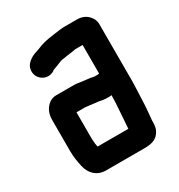

<svg xmlns="http://www.w3.org/2000/svg" viewBox="-166 -741 855 917"><g transform="rotate(-30 261.5 -282.0)"><path d="M315 -510H355V-353C354 -352 354 -352 353 -352L346 -351H328C323 -352 317 -353 309 -355C292 -357 276 -359 259 -361L240 -364C231 -365 221 -365 212 -365H127C111 -365 98 -361 86 -352C64 -335 50 -309 50 -273V-101C50 -69 55 -40 61 -13C70 30 102 65 152 65H362C400 65 426 59 444 36C459 16 462 1 462 -27C462 -31 462 -36 463 -42C466 -77 469 -101 470 -138C471 -172 474 -217 474 -252V-556C474 -568 471 -580 464 -591C450 -614 426 -629 393 -629H323C314 -629 305 -628 296 -627C253 -621 209 -617 174 -602L158 -596C142 -591 130 -587 115 -578C99 -567 87 -556 82 -536C70 -484 126 -444 171 -472C173 -474 178 -478 181 -478C186 -480 192 -482 198 -484C213 -489 228 -499 246 -499C269 -504 292 -505 315 -510ZM170 -87C169 -92 169 -96 169 -101V-246H213C217 -246 221 -246 225 -245L244 -243C251 -242 259 -241 267 -240L287 -238C304 -234 318 -232 338 -232C343 -232 349 -232 355 -233C354 -222 354 -210 354 -198C350 -147 348 -100 344 -54H174V-56C172 -67 170 -75 170 -87Z"/></g></svg>

Font: Electronic
Style: Nord
Weight: 900
Version: Version 1.011